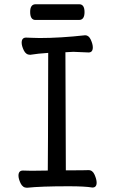

<svg xmlns="http://www.w3.org/2000/svg" viewBox="-20 -872 540 904"><path d="M107 12Q87 12 77 -9Q67 -30 67 -45Q67 -69 88 -69L128 -68L205 -69Q206 -107 207 -623Q159 -620 122 -614Q102 -614 92 -635Q82 -656 82 -671Q82 -695 103 -695Q110 -695 128.5 -694Q147 -693 167 -693Q264 -693 381 -706Q398 -706 407.5 -685Q417 -664 417 -649Q417 -625 397 -625Q340 -628 325 -628L288 -626Q289 -152 290 -70Q384 -70 397 -71Q416 -71 425.5 -49Q435 -27 435 -12Q435 11 415 11Q380 5 304 5Q172 5 107 12ZM147 -778Q122 -778 122 -816Q122 -852 148 -852H353Q378 -852 378 -815Q378 -778 352 -778Z"/></svg>

Font: LXGW WenKai Mono Medium
Style: Regular
Weight: 500
Monospace: yes
Designer: LXGW / Fontworks Inc.
Foundry: LXGW / Fontworks Inc.
Version: Version 1.520; June 14, 2025